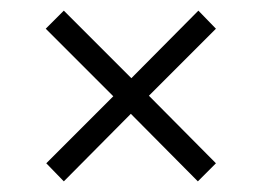

<svg xmlns="http://www.w3.org/2000/svg" viewBox="-20 -433 492 361"><path d="M67 -126 193 -252 66 -379 100 -413 227 -286 353 -413 386 -379 260 -253 386 -126 352 -92 226 -219 100 -92Z"/></svg>

Font: Saira SemiCondensed Light
Style: Regular
Weight: 300
Width: 4
Designer: Hector Gatti with collaboration of the Omnibus-Type team
Foundry: Omnibus-Type
Version: Version 0.072; ttfautohint (v1.8)